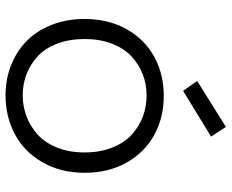

<svg xmlns="http://www.w3.org/2000/svg" viewBox="-90 -724 823 682"><g transform="rotate(90 321.0 -383.5)"><path d="M594.2 -272.9Q594.2 -188.5 557.4 -124Q520.5 -59.6 458.3 -25.9Q396 7.8 318.8 7.8Q261.2 7.8 211.7 -12Q162.1 -31.7 125.7 -67.6Q89.4 -103.5 68.6 -156.5Q47.9 -209.5 47.9 -272.9Q47.9 -357.9 84.2 -422.4Q120.6 -486.8 182.4 -520.5Q244.1 -554.2 320.8 -554.2Q397.9 -554.2 459.7 -520.5Q521.5 -486.8 557.9 -422.4Q594.2 -357.9 594.2 -272.9ZM318.8 -53.2Q358.4 -53.2 394.3 -66.9Q430.2 -80.6 459 -106.7Q487.8 -132.8 504.9 -175.8Q522 -218.8 522 -272.9Q522 -327.1 505.1 -370.1Q488.3 -413.1 459.7 -439.5Q431.2 -465.8 395.5 -479.5Q359.9 -493.2 319.8 -493.2Q279.8 -493.2 244.4 -479.5Q209 -465.8 180.7 -439.5Q152.3 -413.1 135.7 -370.1Q119.1 -327.1 119.1 -272.9Q119.1 -218.8 135.5 -175.8Q151.9 -132.8 180.2 -106.7Q208.5 -80.6 243.7 -66.9Q278.8 -53.2 318.8 -53.2ZM431.2 -774.9 465.8 -722.2 303.2 -623 268.1 -672.9Z"/></g></svg>

Font: SVN-Poppins Light
Style: Regular
Weight: 300
Designer: Ninad Kale (Devanagari), Jonny Pinhorn (Latin)
Foundry: Indian Type Foundry
Version: Version 3.002 2017